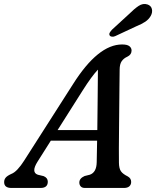

<svg xmlns="http://www.w3.org/2000/svg" viewBox="-46 -930 772 950"><path d="M140 -130.5Q106.5 -77.5 141 -65.5L170 -58.5Q190.5 -50 190.5 -31Q190.5 0 154.5 0H10.5Q-25.5 0 -25.5 -29Q-25.5 -41.5 -18 -50.8Q-10.5 -60 9 -69Q25 -75 41.2 -92.5Q57.5 -110 73 -134.5L315.5 -514Q439.5 -710 558 -710Q583.5 -710 594.2 -701.5Q605 -693 605 -680Q605 -659.5 584 -649.5Q566 -641.5 556 -627Q546 -612.5 546 -584.5Q545.5 -548 545 -499.5Q544.5 -451 544 -397.5Q543.5 -344 543 -292Q542.5 -240 542.2 -196.2Q542 -152.5 542.5 -124.5Q543 -96 552.5 -82.5Q562 -69 585.5 -57.5Q603 -48 603 -30Q603 -16.5 594 -8.2Q585 0 567.5 0H374.5Q360 0 353.2 -7.8Q346.5 -15.5 346.5 -27Q346.5 -47.5 372.5 -59L398.5 -65.5Q431.5 -77 432.5 -127Q433.5 -169 434.5 -234H205.5ZM362.5 -481.5 239 -286.5H435.5Q436.5 -360.5 437.2 -440.5Q438 -520.5 438.5 -585.5Q423.5 -569.5 404.5 -543.8Q385.5 -518 362.5 -481.5ZM592.5 -860.5Q618.5 -886.5 640 -900.8Q661.5 -915 683.5 -908Q701.5 -902 705.5 -885.5Q709.5 -869 700 -851.5Q690 -834 672.8 -822.5Q655.5 -811 628.5 -800L523.5 -751Q515.5 -747.5 507.5 -748.5Q499.5 -749.5 496.5 -755Q493 -761.5 497.2 -768.8Q501.5 -776 508.5 -783.5Z"/></svg>

Font: Fraunces 9pt SuperSoft
Style: Italic
Weight: 400
Italic angle: -16°
Version: Version 1.000;[b76b70a41]